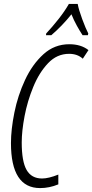

<svg xmlns="http://www.w3.org/2000/svg" viewBox="-20 -951 472 981"><path d="M242 -771Q269 -794 295.5 -821.5Q322 -849 345 -878Q357 -848 372.5 -820Q388 -792 402 -771H429L431 -780Q418 -805 400 -853.5Q382 -902 377 -931H332Q311 -894 279 -853.5Q247 -813 216 -780L215 -771ZM278 -9V-59Q228 -39 195 -39Q141 -39 116 -82.5Q91 -126 91 -223Q91 -281 105.5 -357.5Q120 -434 150 -507Q180 -580 225.5 -628Q271 -676 333 -676Q376 -676 403 -651L432 -695Q394 -725 334 -725Q258 -725 201.5 -673.5Q145 -622 108 -542.5Q71 -463 53.5 -376Q36 -289 36 -220Q36 10 185 10Q232 10 278 -9Z"/></svg>

Font: Noto Sans Display Condensed Light
Style: Italic
Weight: 300
Width: 3
Designer: Monotype Design team
Foundry: Monotype Imaging Inc.
Version: 1.000